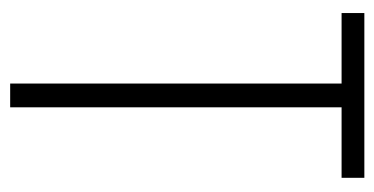

<svg xmlns="http://www.w3.org/2000/svg" viewBox="-204 -550 754 387"><g transform="rotate(90 173.5 -357.0)"><path d="M196.8 0H148.9V-668H6.8V-713.9H338.9V-668H196.8Z"/></g></svg>

Font: Germano
Style: Regular
Weight: 300
Width: 3
Foundry: Ascender Corporation
Version: Version 1.10; ttfautohint (v1.5)